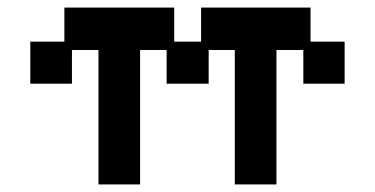

<svg xmlns="http://www.w3.org/2000/svg" viewBox="-20 -475 991 507"><path d="M240 12V-343H170V-254H60V-365H150V-455H440V-365H511V-455H800V-365H890V-254H781V-343H710V12H600V-343H531V-254H420V-343H350V12Z"/></svg>

Font: Pixelify Sans Medium
Style: Regular
Weight: 500
Designer: Stefie Justprince
Foundry: Typecalism Foundryline
Version: Version 1.000;February 13, 2025;FontCreator 15.0.0.3015 64-b